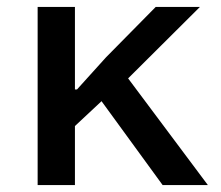

<svg xmlns="http://www.w3.org/2000/svg" viewBox="-20 -536 640 556"><path d="M274 -243 197 -171V0H89V-516H197V-277H203L287 -370L431 -516H559L351 -309L582 0H451Z"/></svg>

Font: IBM Plex Mono Medium
Style: Regular
Weight: 500
Monospace: yes
Designer: Mike Abbink, Paul van der Laan, Pieter van Rosmalen
Foundry: Bold Monday
Version: Version 2.3